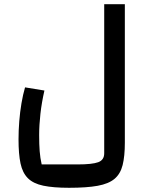

<svg xmlns="http://www.w3.org/2000/svg" viewBox="-20 -652 708 912"><path d="M308 240Q233 240 185.5 230Q138 220 112.5 194.5Q87 169 77.5 124.5Q68 80 68 10Q68 -32 71.5 -76Q75 -120 82 -161.5Q89 -203 99 -237L191 -222Q178 -165 172 -111.5Q166 -58 166 -10Q166 34 168.5 66.5Q171 99 178 129H349Q418 129 446.5 118.5Q475 108 475 76V-632H573V26Q573 90 562.5 132Q552 174 524 197.5Q496 221 444 230.5Q392 240 308 240Z"/></svg>

Font: Changa ExtraLight Medium
Style: Regular
Weight: 500
Version: Version 3.002; ttfautohint (v1.8.2)